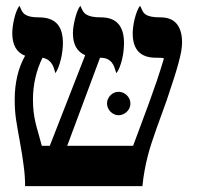

<svg xmlns="http://www.w3.org/2000/svg" viewBox="-20 -637 675 657"><path d="M435.5 -138.2Q450.2 -177.7 463.9 -214.4Q477.5 -251 490.7 -286.9Q503.9 -322.8 516.4 -359.6Q528.8 -396.5 541 -437Q536.6 -439 530 -439.2Q523.4 -439.5 513.2 -439.5Q434.1 -439.5 434.1 -522.9Q434.1 -532.2 435.8 -545.7Q437.5 -559.1 440.9 -572.8Q444.3 -586.4 449 -598.4Q453.6 -610.4 459.5 -617.2Q463.9 -606.9 467.8 -599.4Q471.7 -591.8 478.8 -587.2Q485.8 -582.5 497.6 -580.1Q509.3 -577.6 529.3 -577.6Q566.4 -577.6 584.7 -555.4Q603 -533.2 603 -491.7Q603 -477.5 599.9 -460.2Q596.7 -442.9 590.3 -419.4Q584 -396 574 -365.2Q564 -334.5 550.3 -293.5Q543 -272.5 533.9 -248Q524.9 -223.6 515.9 -198.2Q506.8 -172.9 498.8 -148.2Q490.7 -123.5 485.4 -102.1Q479.5 -79.6 474.9 -54.2Q470.2 -28.8 467.3 0H65.9Q65.9 -17.1 64.7 -34.2Q63.5 -51.3 61 -69.8Q58.6 -88.4 55.4 -108.9Q52.2 -129.4 47.9 -152.8Q43.9 -174.3 40.8 -192.1Q37.6 -210 35.2 -226.3Q32.7 -242.7 31.5 -259.8Q30.3 -276.9 30.3 -296.9Q30.3 -338.4 39.1 -376.5Q47.9 -414.6 65.9 -446.3Q22 -462.9 22 -523.9Q22 -533.2 23.7 -546.4Q25.4 -559.6 28.6 -573Q31.7 -586.4 36.4 -598.4Q41 -610.4 46.4 -617.2Q50.8 -606.9 54.9 -599.4Q59.1 -591.8 66.2 -587.2Q73.2 -582.5 84.2 -580.1Q95.2 -577.6 112.8 -577.6Q135.7 -577.6 151.4 -571.5Q167 -565.4 176.8 -554Q186.5 -542.5 190.9 -526.1Q195.3 -509.8 195.3 -488.8Q195.3 -478 193.6 -463.6Q191.9 -449.2 188.5 -434.8Q185.1 -420.4 180.2 -407.5Q175.3 -394.5 169.4 -386.7Q167.5 -393.6 165 -401.9Q162.6 -410.2 158 -417.7Q153.3 -425.3 145.5 -431.2Q137.7 -437 125.5 -439.5Q109.4 -407.2 101.1 -370.8Q92.8 -334.5 92.8 -297.9Q92.8 -272.9 95 -254.6Q97.2 -236.3 101.1 -219.2Q105 -202.1 110.6 -183.3Q116.2 -164.6 123 -138.2H150.4L271.5 -448.2Q229.5 -465.8 229.5 -523.9Q229.5 -533.2 231.4 -546.4Q233.4 -559.6 236.8 -573.2Q240.2 -586.9 244.9 -598.9Q249.5 -610.8 254.9 -617.2Q259.3 -606.9 263.7 -599.4Q268.1 -591.8 275.6 -587.2Q283.2 -582.5 294.9 -580.1Q306.6 -577.6 325.7 -577.6Q404.3 -577.6 404.3 -489.7Q404.3 -478 402.8 -463.6Q401.4 -449.2 397.9 -434.8Q394.5 -420.4 389.6 -407.5Q384.8 -394.5 377.9 -386.7Q375 -397 371.6 -406.5Q368.2 -416 362.3 -423.3Q356.4 -430.7 346.9 -435.1Q337.4 -439.5 322.3 -439.5L210 -138.2H435.5ZM426.3 -282.7Q426.3 -274.9 423.1 -267.6Q419.9 -260.3 414.3 -254.9Q408.7 -249.5 401.4 -246.1Q394 -242.7 385.7 -242.7Q377.4 -242.7 370.4 -246.1Q363.3 -249.5 357.9 -254.9Q352.5 -260.3 349.4 -267.6Q346.2 -274.9 346.2 -282.7Q346.2 -298.8 357.9 -310.8Q369.6 -322.8 385.7 -322.8Q394 -322.8 401.4 -319.6Q408.7 -316.4 414.3 -310.8Q419.9 -305.2 423.1 -297.9Q426.3 -290.5 426.3 -282.7Z"/></svg>

Font: Cardo
Style: Bold
Weight: 700
Designer: David J. Perry
Foundry: David J. Perry
Version: Version 1.0011